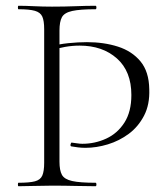

<svg xmlns="http://www.w3.org/2000/svg" viewBox="-20 -645 575 665"><path d="M133 -544Q133 -573 126.5 -587.5Q120 -602 101 -607.5Q82 -613 44 -613Q42 -613 42 -619Q42 -625 44 -625Q68 -625 98 -623.5Q128 -622 160 -622Q204 -622 241.5 -623.5Q279 -625 311 -625Q314 -625 314 -619Q314 -613 311 -613Q257 -613 230 -607Q203 -601 194.5 -585.5Q186 -570 186 -539V-85Q186 -55 194.5 -39.5Q203 -24 230 -18Q257 -12 311 -12Q314 -12 314 -6Q314 0 311 0Q279 0 241.5 -1Q204 -2 160 -2Q128 -2 98 -1Q68 0 44 0Q42 0 42 -6Q42 -12 44 -12Q82 -12 101 -17Q120 -22 126.5 -37Q133 -52 133 -81ZM151 -483Q182 -492 216.5 -495.5Q251 -499 281 -499Q340 -499 388.5 -483.5Q437 -468 466.5 -432.5Q496 -397 497 -336Q499 -283 479 -244.5Q459 -206 426 -181.5Q393 -157 353.5 -145Q314 -133 276 -133Q263 -133 250.5 -134.5Q238 -136 227 -138Q223 -139 224.5 -145.5Q226 -152 229 -151Q238 -150 247.5 -148.5Q257 -147 265 -147Q309 -147 348 -165Q387 -183 411 -220.5Q435 -258 435 -316Q435 -398 385 -442.5Q335 -487 256 -487Q230 -487 205 -482.5Q180 -478 159 -471Z"/></svg>

Font: Cormorant Infant Light Light
Style: Regular
Weight: 300
Version: Version 4.001